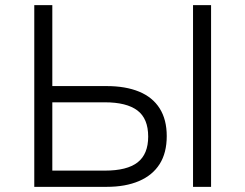

<svg xmlns="http://www.w3.org/2000/svg" viewBox="-20 -725 952 745"><path d="M113 0V-705H183V-391H394Q467 -391 519.5 -369.5Q572 -348 599.5 -304.5Q627 -261 627 -197Q627 -132 599.5 -88.5Q572 -45 519.5 -22.5Q467 0 394 0ZM183 -63H387Q473 -63 514 -95Q555 -127 555 -195Q555 -265 513 -296.5Q471 -328 387 -328H183ZM729 0V-705H799V0Z"/></svg>

Font: Nunito Sans 7pt Light
Style: Regular
Weight: 300
Designer: Vernon Adams
Foundry: Vernon Adams
Version: Version 3.101;gftools[0.9.27]